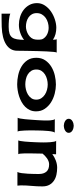

<svg xmlns="http://www.w3.org/2000/svg" viewBox="710 -1442 942 2401"><g transform="rotate(90 1180.5 -242.0)"><path d="M637.7 -480.5Q632.8 -474.6 629.4 -439.9Q626 -405.3 623.5 -355Q621.1 -304.7 619.6 -246.6Q618.2 -188.5 617.2 -135.3Q616.2 -82 615.7 -41.5Q615.2 -1 615.2 12.7Q615.2 100.6 537.1 151.4Q459 202.1 315.4 207Q274.4 209 233.4 208.5Q192.4 208 151.4 209V99.6Q166 106.4 187.5 110.4Q209 114.3 232.4 116.7Q255.9 119.1 277.8 119.6Q299.8 120.1 315.4 120.1Q369.1 120.1 400.9 109.4Q432.6 98.6 449.2 75.7Q465.8 52.7 471.7 16.1Q477.5 -20.5 479.5 -72.3Q439.5 -41 389.6 -24.4Q339.8 -7.8 290 -7.8Q240.2 -7.8 191.9 -22.5Q143.6 -37.1 105.5 -65.9Q67.4 -94.7 43.5 -137.2Q19.5 -179.7 19.5 -234.4Q19.5 -288.1 49.3 -333Q79.1 -377.9 124.5 -409.2Q169.9 -440.4 224.6 -458Q279.3 -475.6 328.1 -475.6Q368.2 -475.6 406.2 -465.8Q444.3 -456.1 477.5 -433.6Q476.6 -441.4 476.1 -457Q475.6 -472.7 470.7 -480.5ZM313.5 -95.7Q337.9 -95.7 365.2 -104Q392.6 -112.3 416 -127.4Q439.5 -142.6 455.6 -164.6Q471.7 -186.5 474.6 -213.9Q476.6 -225.6 476.6 -238.8Q476.6 -252 476.6 -264.6Q476.6 -293 462.9 -314.5Q449.2 -335.9 427.7 -350.6Q406.2 -365.2 379.9 -372.6Q353.5 -379.9 329.1 -379.9Q295.9 -379.9 263.2 -370.6Q230.5 -361.3 204.1 -342.8Q177.7 -324.2 161.1 -295.9Q144.5 -267.6 144.5 -230.5Q144.5 -195.3 159.2 -169.9Q173.8 -144.5 198.2 -127.9Q222.7 -111.3 252.4 -103.5Q282.2 -95.7 313.5 -95.7Z M1038.1 -470.7Q1091.8 -470.7 1151.4 -455.6Q1210.9 -440.4 1259.8 -409.7Q1308.6 -378.9 1340.8 -332Q1373 -285.2 1373 -221.7Q1373 -179.7 1357.4 -146Q1341.8 -112.3 1315.9 -86.4Q1290 -60.5 1255.9 -41.5Q1221.7 -22.5 1184.1 -10.3Q1146.5 2 1107.4 7.8Q1068.4 13.7 1034.2 13.7Q978.5 13.7 919.9 1Q861.3 -11.7 813 -40Q764.6 -68.4 733.9 -113.8Q703.1 -159.2 703.1 -225.6Q703.1 -291 734.9 -337.4Q766.6 -383.8 815.4 -413.6Q864.3 -443.4 923.3 -457Q982.4 -470.7 1038.1 -470.7ZM849.6 -226.6Q849.6 -188.5 866.7 -162.1Q883.8 -135.7 910.6 -119.1Q937.5 -102.5 970.7 -95.2Q1003.9 -87.9 1036.1 -87.9Q1066.4 -87.9 1099.6 -95.7Q1132.8 -103.5 1161.1 -120.1Q1189.5 -136.7 1208 -162.6Q1226.6 -188.5 1226.6 -224.6Q1226.6 -260.7 1209 -287.6Q1191.4 -314.5 1164.1 -332.5Q1136.7 -350.6 1103 -359.4Q1069.3 -368.2 1038.1 -368.2Q1005.9 -368.2 972.7 -359.9Q939.5 -351.6 912.1 -334.5Q884.8 -317.4 867.2 -290.5Q849.6 -263.7 849.6 -226.6Z M1468.8 -457 1640.6 -456.1Q1635.7 -455.1 1633.3 -447.8Q1630.9 -440.4 1628.9 -436.5Q1622.1 -412.1 1618.7 -377.4Q1615.2 -342.8 1613.8 -305.2Q1612.3 -267.6 1611.8 -232.4Q1611.3 -197.3 1611.3 -170.9Q1611.3 -162.1 1611.3 -135.3Q1611.3 -108.4 1612.8 -78.1Q1614.3 -47.9 1617.2 -22.9Q1620.1 2 1626 7.8H1453.1Q1458 1 1462.9 -24.4Q1467.8 -49.8 1471.2 -85Q1474.6 -120.1 1477.5 -160.6Q1480.5 -201.2 1482.9 -237.8Q1485.4 -274.4 1486.3 -303.2Q1487.3 -332 1487.3 -342.8Q1487.3 -348.6 1487.3 -366.2Q1487.3 -383.8 1485.4 -402.8Q1483.4 -421.9 1479.5 -438Q1475.6 -454.1 1468.8 -457ZM1553.7 -693.4Q1566.4 -693.4 1582 -689.5Q1597.7 -685.5 1610.8 -678.2Q1624 -670.9 1632.8 -658.7Q1641.6 -646.5 1641.6 -630.9Q1641.6 -615.2 1632.8 -603.5Q1624 -591.8 1610.8 -584.5Q1597.7 -577.1 1582 -573.2Q1566.4 -569.3 1553.7 -569.3Q1540 -569.3 1524.9 -573.2Q1509.8 -577.1 1496.6 -584.5Q1483.4 -591.8 1474.6 -603.5Q1465.8 -615.2 1465.8 -630.9Q1465.8 -646.5 1474.6 -658.7Q1483.4 -670.9 1496.6 -678.2Q1509.8 -685.5 1524.9 -689.5Q1540 -693.4 1553.7 -693.4Z M2311.5 -300.8Q2311.5 -233.4 2305.2 -167Q2298.8 -100.6 2298.8 -33.2Q2298.8 -10.7 2301.8 10.7H2130.9Q2140.6 -4.9 2145.5 -41.5Q2150.4 -78.1 2152.8 -119.6Q2155.3 -161.1 2155.8 -199.7Q2156.2 -238.3 2156.2 -258.8Q2156.2 -318.4 2127 -352.1Q2097.7 -385.7 2036.1 -385.7Q2015.6 -385.7 1996.6 -378.4Q1977.5 -371.1 1960.4 -359.4Q1943.4 -347.7 1928.2 -333Q1913.1 -318.4 1901.4 -303.7Q1898.4 -218.8 1898.4 -133.8Q1898.4 -127 1898.4 -106.9Q1898.4 -86.9 1899.4 -64.5Q1900.4 -42 1902.3 -22.9Q1904.3 -3.9 1909.2 0H1736.3Q1740.2 -5.9 1744.1 -28.8Q1748 -51.8 1751 -83.5Q1753.9 -115.2 1755.9 -151.4Q1757.8 -187.5 1759.3 -220.7Q1760.7 -253.9 1761.2 -279.3Q1761.7 -304.7 1761.7 -314.5Q1761.7 -322.3 1761.2 -347.2Q1760.7 -372.1 1758.8 -398.9Q1756.8 -425.8 1752.4 -448.2Q1748 -470.7 1739.3 -473.6L1910.2 -472.7L1907.2 -425.8Q1943.4 -452.1 1987.8 -469.2Q2032.2 -486.3 2078.1 -486.3Q2123 -486.3 2165.5 -477.1Q2208 -467.8 2240.2 -445.8Q2272.5 -423.8 2292 -388.7Q2311.5 -353.5 2311.5 -300.8Z"/></g></svg>

Font: Cherry Cream Soda
Style: Regular
Weight: 400
Designer: Font Diner, Inc
Foundry: Font Diner, Inc
Version: Version 1.000